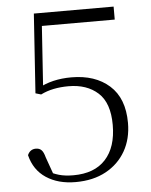

<svg xmlns="http://www.w3.org/2000/svg" viewBox="-53 -767 649 825"><g transform="rotate(-5 272.0 -354.5)"><path d="M240 14Q165 14 113.5 -20Q62 -54 46 -119Q51 -131 60 -137.5Q69 -144 82 -144Q97 -144 106 -135Q115 -126 121 -103L152 -16L118 -46Q145 -31 171 -23.5Q197 -16 233 -16Q324 -16 372 -68.5Q420 -121 420 -217Q420 -312 372 -355.5Q324 -399 245 -399Q211 -399 181 -393Q151 -387 125 -374L101 -381L124 -723H468V-667H139L156 -701L135 -389L108 -398Q146 -419 182.5 -427.5Q219 -436 260 -436Q363 -436 424.5 -381Q486 -326 486 -220Q486 -151 456 -98.5Q426 -46 371 -16Q316 14 240 14Z"/></g></svg>

Font: Noto Serif TC ExtraLight ExtraLight
Style: Regular
Weight: 250
Version: Version 2.003-H1;hotconv 1.1.1;makeotfexe 2.6.0